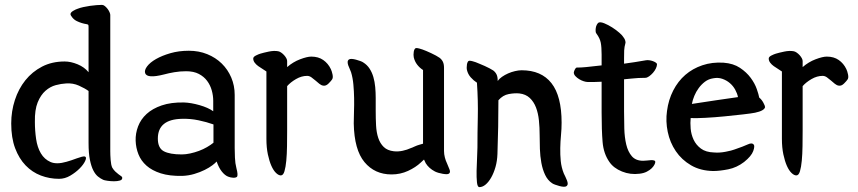

<svg xmlns="http://www.w3.org/2000/svg" viewBox="-20 -660 3515 787"><path d="M343 -550Q343 -557 341.5 -558.5Q340 -560 335 -561Q315 -564 296 -573Q285 -578 277 -587.5Q269 -597 269 -602Q269 -609 280 -615.5Q291 -622 298 -624Q308 -628 321.5 -631Q335 -634 349 -636Q363 -638 376 -639Q389 -640 398 -640Q404 -640 410 -635Q416 -630 421 -623.5Q426 -617 429 -610Q432 -603 432 -599V-40Q432 -25 433.5 -4.5Q435 16 440 27Q446 37 453 43.5Q460 50 466 54.5Q472 59 476.5 62Q481 65 481 68Q482 77 471.5 80Q461 83 447.5 83Q434 83 420.5 81Q407 79 403 77Q392 72 381.5 63.5Q371 55 362.5 38.5Q354 22 348.5 -5Q343 -32 343 -74V-287Q328 -298 303.5 -309Q279 -320 251 -318Q231 -317 208.5 -311Q186 -305 166.5 -288Q147 -271 134.5 -240.5Q122 -210 123 -160Q123 -125 128 -90.5Q133 -56 147.5 -31.5Q162 -7 187 4Q212 15 253 3Q261 1 272.5 -3Q284 -7 295 -11Q306 -15 315.5 -17.5Q325 -20 329 -18Q336 -15 329 0Q322 15 306 31Q290 47 268 60Q246 73 222 73Q183 73 147.5 59.5Q112 46 85 18Q58 -10 42 -52.5Q26 -95 26 -154Q26 -204 41 -250Q56 -296 84 -331Q112 -366 152.5 -387Q193 -408 245 -408Q270 -408 298 -396.5Q326 -385 343 -364Z M854 -247Q854 -268 848 -289.5Q842 -311 829 -328.5Q816 -346 795 -357Q774 -368 743 -368Q718 -368 694.5 -364Q671 -360 653 -355Q583 -337 575 -360Q571 -372 583 -388Q595 -404 619.5 -418Q644 -432 678.5 -442Q713 -452 754 -452Q795 -452 829.5 -438Q864 -424 889 -399.5Q914 -375 928 -342Q942 -309 942 -271V-53Q942 -38 943 -14Q944 10 949 29Q957 59 951 65Q946 69 935.5 68.5Q925 68 915 64Q902 59 889.5 43.5Q877 28 868 2Q863 8 850.5 17.5Q838 27 819 36.5Q800 46 776.5 53Q753 60 727 61Q675 62 639 50.5Q603 39 580.5 19Q558 -1 547.5 -27.5Q537 -54 536 -83Q535 -113 546 -142Q557 -171 581 -193Q605 -215 643 -228Q681 -241 734 -240Q763 -239 798 -229Q833 -219 854 -204ZM855 -150Q827 -160 793.5 -167Q760 -174 726 -173Q627 -171 627 -92Q627 -53 651.5 -40Q676 -27 725 -27Q741 -27 759.5 -31Q778 -35 795.5 -41.5Q813 -48 828.5 -57Q844 -66 855 -75Z M1072 -367Q1065 -372 1056 -377.5Q1047 -383 1038.5 -389Q1030 -395 1024 -403Q1018 -411 1018 -420Q1018 -427 1029 -432.5Q1040 -438 1047 -440Q1060 -444 1081.5 -448.5Q1103 -453 1120 -450Q1126 -449 1132.5 -444.5Q1139 -440 1144.5 -434Q1150 -428 1153.5 -421.5Q1157 -415 1157 -410V-385Q1181 -406 1210 -417Q1239 -428 1256 -428Q1285 -428 1305 -414Q1325 -400 1336 -377Q1340 -369 1343 -355Q1346 -341 1341 -334Q1337 -328 1326.5 -317.5Q1316 -307 1305 -309Q1297 -310 1289 -316.5Q1281 -323 1273 -330Q1265 -337 1256.5 -343Q1248 -349 1239 -349Q1216 -349 1193.5 -336Q1171 -323 1157 -307V-126Q1157 -94 1156.5 -61Q1156 -28 1153.5 -1.5Q1151 25 1146 42Q1141 59 1131 59Q1122 59 1111.5 49Q1101 39 1092.5 20Q1084 1 1078 -27Q1072 -55 1072 -91Z M1520 -205Q1520 -174 1521.5 -145.5Q1523 -117 1530.5 -94.5Q1538 -72 1553 -57.5Q1568 -43 1594 -40Q1612 -38 1630.5 -42Q1649 -46 1664 -53Q1668 -54 1678.5 -59Q1689 -64 1700 -67L1714 -71V-373Q1700 -382 1690 -395Q1680 -408 1676 -425Q1675 -429 1675 -435.5Q1675 -442 1676 -448Q1677 -454 1679.5 -458.5Q1682 -463 1687 -463Q1692 -463 1699 -461Q1706 -459 1712 -457Q1726 -452 1747.5 -442Q1769 -432 1782 -423Q1791 -416 1795.5 -406.5Q1800 -397 1800 -382V-41Q1800 -28 1803.5 -14.5Q1807 -1 1812 9Q1818 23 1822.5 34.5Q1827 46 1821 51Q1818 54 1811 54Q1804 54 1795 52.5Q1786 51 1777.5 48.5Q1769 46 1763 43Q1738 30 1725 9Q1723 5 1721.5 1.5Q1720 -2 1718 -6L1705 6Q1684 26 1652.5 40.5Q1621 55 1585 55Q1516 55 1474 4.5Q1432 -46 1430 -154Q1430 -176 1431 -203Q1432 -230 1431.5 -258Q1431 -286 1428.5 -313.5Q1426 -341 1419 -364Q1417 -370 1413.5 -377.5Q1410 -385 1407.5 -392Q1405 -399 1405 -405.5Q1405 -412 1410 -416Q1414 -419 1422 -418.5Q1430 -418 1439 -415.5Q1448 -413 1456.5 -410Q1465 -407 1469 -404Q1485 -394 1495 -378.5Q1505 -363 1510.5 -344Q1516 -325 1518 -303Q1520 -281 1520 -259Z M2020 -328Q2026 -337 2037.5 -345Q2049 -353 2062.5 -359Q2076 -365 2091 -368.5Q2106 -372 2118 -372Q2199 -372 2240.5 -319Q2282 -266 2282 -157Q2282 -132 2279.5 -106Q2277 -80 2276.5 -53Q2276 -26 2278.5 0Q2281 26 2291 51Q2294 57 2297.5 64.5Q2301 72 2304 79.5Q2307 87 2307 93Q2307 99 2302 103Q2298 106 2290 105.5Q2282 105 2273 102.5Q2264 100 2255.5 97Q2247 94 2243 91Q2225 79 2214.5 57Q2204 35 2199 7.5Q2194 -20 2193 -49.5Q2192 -79 2192 -106Q2192 -137 2189 -166.5Q2186 -196 2177 -219.5Q2168 -243 2151.5 -258.5Q2135 -274 2109 -277Q2090 -279 2065.5 -274.5Q2041 -270 2023 -249Q2023 -195 2022 -140.5Q2021 -86 2019 -29Q2018 0 2011 24.5Q2004 49 1993.5 67.5Q1983 86 1970.5 96.5Q1958 107 1945 107Q1937 107 1935 87Q1933 67 1933.5 40.5Q1934 14 1935.5 -13Q1937 -40 1937 -55Q1937 -115 1938.5 -180.5Q1940 -246 1935 -321Q1921 -330 1909.5 -343Q1898 -356 1894 -373Q1893 -377 1893 -383.5Q1893 -390 1894 -396Q1895 -402 1897.5 -406.5Q1900 -411 1905 -411Q1910 -411 1917 -409Q1924 -407 1930 -405Q1937 -402 1947 -398Q1957 -394 1967 -389.5Q1977 -385 1986.5 -380Q1996 -375 2002 -371Q2011 -364 2015.5 -354.5Q2020 -345 2020 -330Z M2446 -436Q2446 -467 2442.5 -485Q2439 -503 2425 -522Q2422 -525 2421.5 -531.5Q2421 -538 2422 -545Q2423 -552 2426 -558Q2429 -564 2433 -567Q2441 -571 2457 -564.5Q2473 -558 2489.5 -547.5Q2506 -537 2519 -525.5Q2532 -514 2535 -508Q2544 -497 2544 -485Q2539 -467 2538.5 -453.5Q2538 -440 2538 -422V-399Q2561 -402 2583 -405.5Q2605 -409 2628 -413Q2634 -414 2641.5 -413Q2649 -412 2656 -409.5Q2663 -407 2668 -403.5Q2673 -400 2673 -397Q2673 -389 2668.5 -379.5Q2664 -370 2656.5 -361.5Q2649 -353 2640.5 -347Q2632 -341 2625 -341Q2596 -341 2569 -338L2538 -335V-203Q2538 -168 2539 -132.5Q2540 -97 2547 -67.5Q2554 -38 2570 -19.5Q2586 -1 2616 -1Q2623 -1 2631.5 -2Q2640 -3 2647.5 -3.5Q2655 -4 2660.5 -2.5Q2666 -1 2666 4Q2666 8 2662.5 15Q2659 22 2651.5 29.5Q2644 37 2631.5 43.5Q2619 50 2602 52Q2564 57 2529.5 43Q2495 29 2478 4Q2454 -30 2450 -78Q2446 -126 2446 -199V-325Q2432 -324 2418 -324Q2404 -324 2388 -324Q2382 -324 2372.5 -327Q2363 -330 2354 -335.5Q2345 -341 2338.5 -348Q2332 -355 2332 -363Q2333 -369 2336.5 -375.5Q2340 -382 2343 -383Q2352 -383 2362 -383.5Q2372 -384 2382 -385L2446 -392Z M2903 41Q2851 40 2812.5 17.5Q2774 -5 2750 -40.5Q2726 -76 2717 -119.5Q2708 -163 2714 -205Q2720 -251 2739.5 -289Q2759 -327 2789 -353Q2819 -379 2859 -392.5Q2899 -406 2946 -403Q2986 -400 3013 -382Q3040 -364 3057 -341Q3074 -318 3082 -295Q3090 -272 3092 -260Q3102 -252 3109 -239Q3116 -226 3116 -221Q3113 -206 3075 -198Q3060 -195 3025 -191Q2990 -187 2949.5 -183Q2909 -179 2870.5 -177Q2832 -175 2811 -176Q2809 -157 2811 -133Q2813 -109 2823 -87.5Q2833 -66 2853 -51Q2873 -36 2907 -35Q2929 -33 2954.5 -38Q2980 -43 2990 -47Q3028 -60 3045 -68Q3062 -76 3069 -68Q3075 -62 3067.5 -41Q3060 -20 3030 4Q3000 27 2965 34Q2930 41 2903 41ZM3005 -262Q3002 -277 2993.5 -292.5Q2985 -308 2971.5 -319.5Q2958 -331 2940.5 -337Q2923 -343 2903 -339Q2884 -336 2869.5 -325Q2855 -314 2844 -299Q2833 -284 2826 -267Q2819 -250 2816 -234Q2870 -242 2915 -249Q2960 -256 3005 -262Z M3185 -367Q3178 -372 3169 -377.5Q3160 -383 3151.5 -389Q3143 -395 3137 -403Q3131 -411 3131 -420Q3131 -427 3142 -432.5Q3153 -438 3160 -440Q3173 -444 3194.5 -448.5Q3216 -453 3233 -450Q3239 -449 3245.5 -444.5Q3252 -440 3257.5 -434Q3263 -428 3266.5 -421.5Q3270 -415 3270 -410V-385Q3294 -406 3323 -417Q3352 -428 3369 -428Q3398 -428 3418 -414Q3438 -400 3449 -377Q3453 -369 3456 -355Q3459 -341 3454 -334Q3450 -328 3439.5 -317.5Q3429 -307 3418 -309Q3410 -310 3402 -316.5Q3394 -323 3386 -330Q3378 -337 3369.5 -343Q3361 -349 3352 -349Q3329 -349 3306.5 -336Q3284 -323 3270 -307V-126Q3270 -94 3269.5 -61Q3269 -28 3266.5 -1.5Q3264 25 3259 42Q3254 59 3244 59Q3235 59 3224.5 49Q3214 39 3205.5 20Q3197 1 3191 -27Q3185 -55 3185 -91Z"/></svg>

Font: BM YEONSUNG
Style: Regular
Weight: 400
Designer: Bongjin Kim; Myungsoo Han; Jaehyun Keum; Jihee Min; Dokyung Lee; Chorong Kim; Jooyeon Kang; Sang-a Kim;
Foundry: Sandoll Communications Inc.
Version: Version 1.000;PS 1;hotconv 16.6.51;makeotf.lib2.5.65220